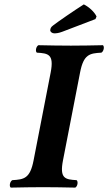

<svg xmlns="http://www.w3.org/2000/svg" viewBox="-20 -853 493 875"><path d="M211 -523 133 -122C117 -39 89 -35 36 -32C25 -26 21 -4 29 2C68 1 139 0 177 0C215 0 285 1 323 2C334 -4 337 -26 329 -32C277 -35 251 -39 267 -122L345 -523C361 -606 389 -610 442 -613C453 -619 457 -641 449 -647C410 -646 341 -645 303 -645C265 -645 193 -646 155 -647C144 -641 140 -619 148 -613C200 -610 227 -606 211 -523ZM362 -833C318 -805 245 -755 222 -737C211 -729 210 -723 209 -716C208 -708 218 -701 227 -701C236 -701 247 -702 263 -708L415 -766L420 -778C410 -799 386 -821 362 -833Z"/></svg>

Font: Libertinus Serif
Style: Bold Italic
Weight: 700
Italic angle: -12°
Designer: Philipp H. Poll, Khaled Hosny
Foundry: Caleb Maclennan
Version: Version 7.050;RELEASE